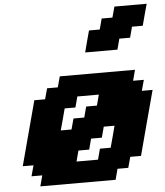

<svg xmlns="http://www.w3.org/2000/svg" viewBox="-64 -1056 958 1112"><g transform="rotate(-5 415.5 -500.0)"><path d="M125 0H562.5L579.1 -62.5H641.6L658.7 -125H721.2Q737.8 -187.5 771 -312.5Q804.2 -437.5 821.3 -500H758.8L775.9 -562.5H713.4L730 -625H292.5L275.9 -562.5H213.4L196.3 -500H133.8Q117.2 -437.5 83.7 -312.5Q50.3 -187.5 33.7 -125H96.2L79.1 -62.5H141.6ZM471.2 -125H346.2L362.8 -187.5H425.3L441.9 -250H504.4L521 -312.5H583.5Q578.1 -291.5 567.1 -249.8Q556.2 -208 550.3 -187.5H487.8ZM333.5 -312.5H271Q276.9 -333 288.1 -375Q299.3 -417 304.7 -437.5H367.2L383.8 -500H508.8L492.2 -437.5H429.7L413.1 -375H350.6ZM451.2 -750H638.7L655.3 -812.5H717.8L734.4 -875H796.9Q802.2 -896 813.5 -937.5Q824.7 -979 830.6 -1000H643.1L626 -937.5H563.5L546.9 -875H484.4Q478.5 -854 467.5 -812.5Q456.5 -771 451.2 -750Z"/></g></svg>

Font: Faithful 32x
Style: SemiboldOblique
Weight: 400
Foundry: Faithful Resource Pack
Version: Version 1.0; January 27, 2023